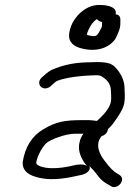

<svg xmlns="http://www.w3.org/2000/svg" viewBox="-20 -729 561 776"><path d="M267.6 -624.5C250.9 -580.1 256.9 -549.7 303.7 -534.9C367 -516.7 419.6 -533.8 446 -571.4C448.4 -575.6 450.6 -580.1 452.6 -584.8L460.6 -603.8C463.9 -611.7 465.7 -619.3 466.2 -628L466.6 -649.4C466.5 -656.4 464.6 -663.3 458.7 -667.7C455.2 -669.5 454.5 -669.8 447.4 -671.2L447.8 -673.5C452.3 -701.9 413 -709 381 -709C322.2 -709 280.2 -657.9 267.6 -624.5ZM392 -623.5C391.7 -621.4 390.7 -618.5 388.9 -614.8C374.8 -586.2 369.3 -579.9 349.9 -583.8C330.1 -587.7 331.1 -585.6 332.4 -595.7C340.3 -616.8 351.1 -634.3 360.3 -642.7C364.8 -646.9 368 -649.4 371.8 -651.8C375.4 -647.6 381 -642.2 392.7 -639.8C392.2 -633.4 392.4 -626.1 392 -623.5ZM278.7 -60.8C233.9 -49.7 193.3 -46.7 164.7 -51.3C130.2 -57.2 125.6 -67.1 126.4 -72.1C130.6 -98.2 150.8 -135.8 167.9 -151.1C183.1 -164.8 244.9 -188.5 282.3 -188.5H317.1C309.2 -177.4 303.9 -166.8 301.8 -154.6C294.2 -127.4 302.2 -97.2 324.7 -66.5C326.3 -64.3 328.5 -61.7 331 -58.8C316.7 -66.7 297.3 -64.9 278.7 -60.8ZM378.6 -14.9C388 -2.1 401.9 8.9 418.8 17.6L428.4 23.4C442.1 32.4 459.3 23.8 467.3 12.8C475.1 2.5 477.6 -13.6 461.8 -22.7L452.8 -28.3L452.4 -28.5C440.6 -34.6 423.6 -51 403.2 -78.8C381.2 -106.3 362.9 -146.4 391.1 -179.2C403.1 -181.7 414.9 -192.5 416.4 -207.4C416.9 -207.9 420.9 -211.7 424.1 -214.7C432.7 -222.8 442.7 -236.5 456.7 -257.7C471 -279.3 479.9 -297.3 482.4 -313C486.3 -337.7 483.7 -354.1 483.4 -370.8C483.7 -399.5 472 -427.1 450 -452.7C427.8 -479.7 398.3 -480.1 320.6 -476.6C273.3 -474.4 232 -464.9 193.3 -448.4C182.3 -443.9 171.4 -436.1 160.7 -426.2L147.7 -414.7L147.5 -414.5C133.6 -401 137.5 -384.4 146.9 -376.9C155.5 -370 171.2 -368.9 184 -380.2L197.1 -391.8L197.4 -392.1C202.7 -397.4 206.8 -400.3 210.5 -402C245.4 -415.6 304.1 -423.6 370.9 -424.9C380.4 -425.1 389.1 -422.8 398.5 -415.2L399 -414.7L399.6 -414.4C420.6 -399.3 427.9 -382 428.3 -361.7C428.6 -347.1 430.5 -332.2 428.4 -319.4C425.3 -299.4 409.8 -273.5 371.6 -240.2C363.2 -241.5 353 -242.6 341.6 -243.4L340.7 -243.5H314.4C239.7 -243.5 207.1 -237.2 155.2 -206.6C108.7 -179.2 81.2 -134 71.9 -75.1L71.8 -74.6L71.8 -74.2C69.3 -44.3 89.2 -24.4 122.2 -15C159.6 -2.4 208.2 -1.6 266.7 -13.1L313.3 -23L314.5 -23.4C334.7 -29.7 347.2 -43 341.7 -57C341.3 -57.9 341.5 -57.4 341 -58.5C351.9 -47.8 364.9 -33.3 378.6 -14.9Z"/></svg>

Font: MewTooHand
Style: BdWideIta
Weight: 400
Designer: Mew Too, Robert Jablonski
Version: Version 0.77